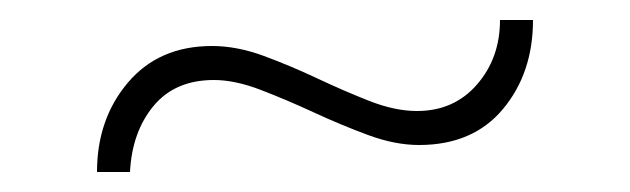

<svg xmlns="http://www.w3.org/2000/svg" viewBox="-20 -391 630 192"><path d="M397 -280Q434 -280 457 -306.5Q480 -333 480 -371H513Q513 -318 483 -282Q453 -246 399 -246Q375 -246 348 -256Q321 -266 294 -278.5Q267 -291 241 -301Q215 -311 194 -311Q155 -311 133.5 -285Q112 -259 110 -219H77Q77 -272 108 -308.5Q139 -345 192 -345Q217 -345 244 -335Q271 -325 297.5 -312.5Q324 -300 349.5 -290Q375 -280 397 -280Z"/></svg>

Font: Aleo ExtraLight
Style: Regular
Weight: 250
Designer: Alessio Laiso
Foundry: Alessio Laiso
Version: Version 2.001;gftools[0.9.29]